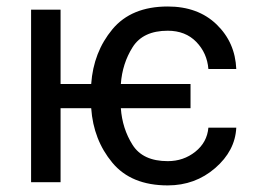

<svg xmlns="http://www.w3.org/2000/svg" viewBox="-20 -558 787 588"><path d="M703.6 -167Q700.2 -96.2 638.9 -43.2Q577.6 9.8 493.7 9.8Q381.8 9.8 324 -59.8Q266.1 -129.4 259.3 -226.6H165.5V0H75.2V-528.3H165.5V-300.8H259.3Q266.1 -398.4 324.2 -468.3Q382.3 -538.1 493.7 -538.1Q586.4 -538.1 643.3 -483.2Q700.2 -428.2 703.6 -346.7H618.2Q614.3 -395.5 581.1 -429.7Q547.9 -463.9 493.7 -463.9Q418 -463.9 386.2 -413.6Q354.5 -363.3 350.1 -300.8H563.5V-226.6H350.1Q354.5 -164.1 386 -114.3Q417.5 -64.5 493.7 -64.5Q542 -64.5 578.1 -93.3Q614.3 -122.1 618.2 -167Z"/></svg>

Font: Roboto21382017
Style: Regular
Weight: 400
Designer: Christian Robertson
Foundry: Google
Version: Version 2.138; 2017